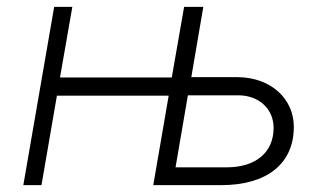

<svg xmlns="http://www.w3.org/2000/svg" viewBox="-20 -540 935 560"><path d="M517 -520 481 -314H155L191 -520H138L48 0H101L146 -261H472L427 0H625C758 0 837 -62 837 -170C837 -252 770 -314 674 -315H538L573 -520ZM492 -52 528 -262H677C736 -261 778 -222 778 -167C778 -94 724 -52 642 -52Z"/></svg>

Font: Fixel Display Light
Style: Italic
Weight: 300
Italic angle: -10°
Designer: AlfaBravo + MacPaw
Foundry: Kyrylo Tkachov, Marchela Mozhyna, Serhii Makarenko, Maria Weinstein, Zakhar Kryvoshyya
Version: Version 1.210;Glyphs 3.2 (3217)